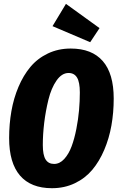

<svg xmlns="http://www.w3.org/2000/svg" viewBox="-20 -967 620 1005"><path d="M325.2 -946.8 501 -819.8 452.1 -746.1 254.9 -830.1ZM350.1 -712.9Q460.9 -712.9 518.1 -647.2Q575.2 -581.5 575.2 -451.2Q575.2 -377.4 563.2 -310.1Q551.3 -242.7 525.6 -182.4Q500 -122.1 462.9 -77.9Q425.8 -33.7 371.6 -7.8Q317.4 18.1 252 18.1Q141.6 18.1 84.7 -48.1Q27.8 -114.3 27.8 -244.1Q27.8 -317.4 39.6 -384.8Q51.3 -452.1 76.7 -512.2Q102.1 -572.3 139.2 -616.7Q176.3 -661.1 230.5 -687Q284.7 -712.9 350.1 -712.9ZM338.9 -585Q303.7 -585 276.1 -545.7Q248.5 -506.3 233.6 -445.8Q218.8 -385.3 211.4 -324.2Q204.1 -263.2 204.1 -208Q204.1 -155.3 218.8 -132.1Q233.4 -108.9 263.2 -108.9Q292.5 -108.9 316.2 -134.8Q339.8 -160.6 354.7 -200.7Q369.6 -240.7 379.6 -291.7Q389.6 -342.8 393.8 -390.6Q397.9 -438.5 397.9 -482.9Q397.9 -536.6 383.3 -560.8Q368.7 -585 338.9 -585Z"/></svg>

Font: Fira Sans Compressed ExtraBold
Style: Italic
Weight: 800
Width: 3
Italic angle: -8°
Designer: Carrois Corporate & Edenspiekermann AG
Foundry: Carrois Corporate GbR & Edenspiekermann AG
Version: Version 4.203;PS 004.203;hotconv 1.0.88;makeotf.lib2.5.64775